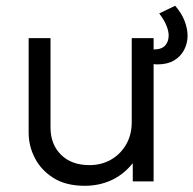

<svg xmlns="http://www.w3.org/2000/svg" viewBox="-20 -614 655 650"><path d="M267 15Q203 15 161 -11.5Q119 -38 98 -79Q77 -120 77 -164V-485H151V-182.5Q151 -125.5 186.5 -90.2Q222 -55 283 -55Q323 -55 355.2 -73.2Q387.5 -91.5 406.8 -124.5Q426 -157.5 426 -201V-485H500V0H429.5V-61.5Q397.5 -22 356.2 -3.5Q315 15 267 15ZM513 -396Q504 -396 494.5 -397.8Q485 -399.5 474 -402V-450.5Q490 -446.5 500 -446.5Q527 -446.5 539 -459.8Q551 -473 551 -494Q551 -509 543.2 -528Q535.5 -547 519 -568.5L573 -594.5Q594.5 -570 604.8 -543.5Q615 -517 615 -493Q615 -467 603.2 -444.8Q591.5 -422.5 569 -409.2Q546.5 -396 513 -396Z"/></svg>

Font: Geologica Roman ExtraLight
Style: Regular
Weight: 250
Designer: Sindre Bremnes, Frode Helland
Foundry: Monokrom Skriftforlag AS
Version: Version 1.010;gftools[0.9.28]